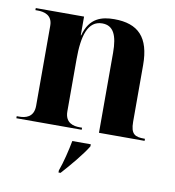

<svg xmlns="http://www.w3.org/2000/svg" viewBox="-85 -624 837 920"><g transform="rotate(10 333.5 -164.0)"><path d="M17 0H335V-10H323C294 -10 252 -18 252 -75V-329C252 -441 273 -519 344 -519C398 -519 419 -475 419 -389V0H641V-10H638C593 -10 571 -19 571 -81V-356C571 -491 514 -549 397 -549C338 -549 277 -534 254 -445H252V-536H17V-526H29C57 -526 100 -518 100 -465V-75C100 -18 58 -10 29 -10H17ZM261 211V221H271C310 178 365 113 390 71V61H300C292 105 276 171 261 211Z"/></g></svg>

Font: Noto Serif Display
Style: Bold
Weight: 700
Designer: Monotype Design Team
Foundry: Monotype Imaging Inc.
Version: Version 2.009